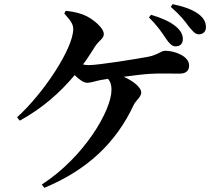

<svg xmlns="http://www.w3.org/2000/svg" viewBox="-20 -849 1040 923"><path d="M696 -765C740 -722 759 -691 778 -663C794 -640 807 -626 824 -626C846 -626 859 -639 859 -661C859 -683 849 -702 824 -723C797 -745 757 -763 706 -778ZM289 -784C320 -750 332 -733 332 -709C332 -618 193 -404 62 -285L75 -269C183 -328 268 -403 339 -488C358 -469 381 -451 399 -451C417 -451 437 -459 463 -464L499 -470C511 -457 516 -440 516 -417C516 -318 384 -93 181 38L193 54C400 -32 538 -163 623 -345C634 -368 659 -382 659 -405C659 -427 624 -458 575 -480C621 -486 668 -492 699 -494C748 -497 805 -495 843 -495C880 -495 889 -514 889 -535C889 -579 820 -605 774 -605C754 -605 739 -585 692 -576C639 -566 454 -536 407 -536C398 -536 389 -537 379 -539C400 -567 419 -597 438 -627C456 -655 479 -663 479 -685C479 -714 433 -752 397 -771C369 -785 336 -793 296 -797ZM801 -816C851 -772 868 -748 885 -725C906 -700 917 -684 936 -684C957 -684 970 -698 970 -718C970 -742 960 -762 935 -781C907 -802 867 -817 810 -829Z"/></svg>

Font: Source Han Serif
Style: Bold
Weight: 700
Designer: Ryoko NISHIZUKA 西塚涼子 (kana & ideographs); Frank Grießhammer (Latin, Greek & Cyrillic); Wenlong ZHANG 张文龙 (bopomofo); San
Foundry: Adobe Systems Incorporated
Version: Version 1.001;PS 1.001;hotconv 16.6.54;makeotf.lib2.5.65590